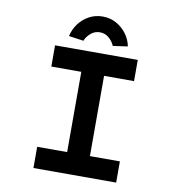

<svg xmlns="http://www.w3.org/2000/svg" viewBox="-96 -992 997 1079"><g transform="rotate(10 403.0 -453.0)"><path d="M167 0V-121H338V-579H167V-700H639V-579H468V-121H639V0ZM319 -753 235 -765Q244 -805 267.5 -836.5Q291 -868 326 -887Q361 -906 403 -906Q446 -906 480.5 -887Q515 -868 539 -836.5Q563 -805 571 -765L487 -753Q476 -779 454 -797.5Q432 -816 403 -816Q374 -816 352 -797.5Q330 -779 319 -753Z"/></g></svg>

Font: Lexend Tera Medium
Style: Regular
Weight: 500
Designer: Bonnie Shaver-Troup, Thomas Jockin
Foundry: Lexend
Version: Version 1.007